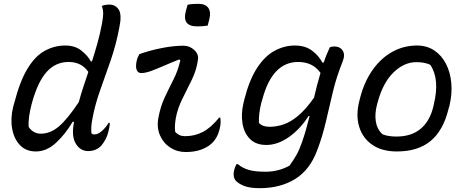

<svg xmlns="http://www.w3.org/2000/svg" viewBox="-20 -781 2440 1004"><path d="M322 -543Q372 -543 405.5 -516.5Q439 -490 455 -460H461Q476 -507 489.5 -555Q503 -603 513 -656Q519 -687 519.5 -709Q520 -731 512 -750Q530 -757 552 -757Q584 -757 601 -730.5Q618 -704 604 -637Q587 -547 559 -466Q531 -385 503.5 -308.5Q476 -232 462 -153Q455 -118 458 -84Q464 -78 474 -78Q493 -78 514 -97Q535 -116 548 -139H554Q554 -118 546 -89Q540 -67 531 -51Q522 -35 511 -21Q484 9 441 9Q401 9 377.5 -28Q354 -65 365 -131Q366 -138 367 -144H360Q320 -77 271.5 -33Q223 11 168 11Q116 11 84.5 -22Q53 -55 43.5 -108.5Q34 -162 49 -223L55 -244Q84 -356 123.5 -421.5Q163 -487 213.5 -515Q264 -543 322 -543ZM130 -117Q154 -82 194 -82Q243 -82 287.5 -119.5Q332 -157 392 -247Q403 -288 416 -327Q429 -366 442 -405Q406 -457 339 -457Q271 -457 224.5 -405.5Q178 -354 148 -246L144 -231Q137 -204 132.5 -174Q128 -144 130 -117Z M709 -498Q765 -518 827 -530Q889 -542 939 -542Q972 -542 996 -519.5Q1020 -497 1015 -468Q1008 -416 984 -366Q960 -316 935 -267Q910 -218 900 -167Q892 -125 896 -91Q906 -81 918 -75Q930 -69 949 -69Q998 -69 1040.5 -91Q1083 -113 1126 -166H1132Q1134 -153 1133.5 -139Q1133 -125 1129 -108Q1118 -60 1087 -31Q1066 -11 1031.5 1.5Q997 14 951 14Q906 14 870 -9.5Q834 -33 816.5 -73.5Q799 -114 808 -164Q819 -224 841.5 -272Q864 -320 887.5 -366Q911 -412 923 -466L917 -470Q878 -455 840.5 -438.5Q803 -422 772 -410.5Q741 -399 718 -399Q701 -399 694.5 -416Q688 -433 695 -464Q699 -482 709 -498ZM961 -756Q974 -759 988.5 -760Q1003 -761 1016 -761Q1054 -761 1069 -740Q1084 -719 1075 -682L1066 -647Q1054 -645 1039.5 -644Q1025 -643 1011 -643Q930 -643 952 -724Z M1522 -543Q1575 -543 1610 -517.5Q1645 -492 1666 -454H1673Q1679 -474 1687.5 -494.5Q1696 -515 1705 -534Q1710 -536 1715.5 -537Q1721 -538 1728 -538Q1758 -538 1772 -516.5Q1786 -495 1772 -460Q1740 -381 1721 -302Q1702 -223 1684.5 -146.5Q1667 -70 1639 4Q1601 107 1523.5 155Q1446 203 1338 203Q1286 203 1256 191Q1226 179 1212 163Q1196 142 1205 106Q1209 91 1217 77H1223Q1248 98 1281 107.5Q1314 117 1368 117Q1437 117 1494 85Q1515 56 1530 29.5Q1545 3 1558 -34Q1570 -68 1580 -103Q1590 -138 1599 -174L1594 -175Q1550 -106 1491 -64.5Q1432 -23 1373 -23Q1318 -23 1287 -54.5Q1256 -86 1248 -136Q1240 -186 1253 -241L1258 -262Q1284 -364 1324.5 -426Q1365 -488 1416 -515.5Q1467 -543 1522 -543ZM1334 -138Q1345 -127 1358.5 -122.5Q1372 -118 1390 -118Q1426 -118 1463 -130.5Q1500 -143 1539.5 -176Q1579 -209 1622 -270Q1629 -301 1637.5 -333.5Q1646 -366 1656 -400Q1634 -430 1605 -443.5Q1576 -457 1539 -457Q1404 -457 1352 -262L1347 -246Q1339 -214 1336 -188Q1333 -162 1334 -138Z M2161 -543Q2212 -543 2250.5 -517.5Q2289 -492 2312 -447.5Q2335 -403 2340 -346Q2345 -289 2330 -227L2325 -210Q2298 -99 2232 -44Q2166 11 2055 11Q1977 11 1926.5 -24Q1876 -59 1858 -119Q1840 -179 1859 -253L1863 -269Q1885 -354 1928.5 -415.5Q1972 -477 2031.5 -510Q2091 -543 2161 -543ZM2157 -456Q2093 -456 2038 -402.5Q1983 -349 1956 -250L1952 -236Q1939 -188 1945 -147Q1951 -106 1980 -79Q1997 -72 2015.5 -69.5Q2034 -67 2053 -67Q2131 -67 2179 -107Q2227 -147 2245 -220L2248 -233Q2281 -367 2230 -442Q2202 -456 2157 -456Z"/></svg>

Font: Recursive Mn Csl St
Style: Italic
Weight: 400
Italic angle: -15°
Monospace: yes
Version: Version 1.079;hotconv 1.0.112;makeotfexe 2.5.65598; ttfautoh